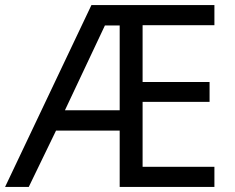

<svg xmlns="http://www.w3.org/2000/svg" viewBox="-21 -734 922 754"><path d="M821 0H449V-221H199L92 0H-1L338 -714H821V-635H539V-412H802V-334H539V-79H821ZM234 -301H449V-634H391Z"/></svg>

Font: Noto Sans Nabataean
Style: Regular
Weight: 400
Designer: Monotype Design Team
Foundry: Monotype Imaging Inc.
Version: Version 2.001; ttfautohint (v1.8.4.7-5d5b)